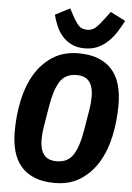

<svg xmlns="http://www.w3.org/2000/svg" viewBox="-63 -998 725 1056"><g transform="rotate(5 300.0 -470.0)"><path d="M279 12Q216 12 170 -6Q124 -24 94 -58Q64 -92 50 -141Q36 -190 36 -251Q36 -340 53.5 -423Q71 -506 109 -569.5Q147 -633 206.5 -671.5Q266 -710 349 -710Q412 -710 458 -692Q504 -674 534 -640Q564 -606 578 -557Q592 -508 592 -447Q592 -358 574.5 -275Q557 -192 519 -128.5Q481 -65 421.5 -26.5Q362 12 279 12ZM279 -108Q342 -108 371.5 -155Q401 -202 415 -288L435 -408Q441 -444 441 -480Q441 -532 419 -561Q397 -590 349 -590Q286 -590 256.5 -543Q227 -496 213 -410L193 -290Q187 -254 187 -218Q187 -166 209 -137Q231 -108 279 -108ZM379 -740Q337 -740 306.5 -755Q276 -770 255 -794Q234 -818 221 -848.5Q208 -879 200 -910L281 -952L301 -915Q319 -881 336 -862Q353 -843 385 -843Q412 -843 432 -861.5Q452 -880 479 -917L505 -952L588 -910Q572 -878 552.5 -847.5Q533 -817 508 -793Q483 -769 451.5 -754.5Q420 -740 379 -740Z"/></g></svg>

Font: IBM Plex Mono
Style: Bold Italic
Weight: 700
Italic angle: -9°
Monospace: yes
Designer: Mike Abbink, Paul van der Laan, Pieter van Rosmalen
Foundry: Bold Monday
Version: Version 2.3